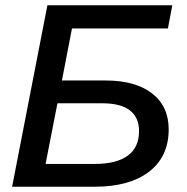

<svg xmlns="http://www.w3.org/2000/svg" viewBox="-20 -708 710 728"><path d="M159.7 -688H633.3L616.7 -600.1H252.9L214.8 -402.8H380.9Q493.2 -402.8 556.4 -354Q619.6 -305.2 619.6 -217.3Q619.6 -114.3 545.4 -57.1Q471.2 0 339.4 0H25.9ZM152.8 -86.4H338.4Q421.9 -86.4 464.6 -117.9Q507.3 -149.4 507.3 -210.9Q507.3 -262.2 472.7 -289.3Q438 -316.4 367.7 -316.4H197.8Z"/></svg>

Font: Arimo Medium
Style: Italic
Weight: 500
Italic angle: -12°
Designer: Steve Matteson
Foundry: Monotype Imaging Inc.
Version: Version 1.33